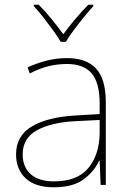

<svg xmlns="http://www.w3.org/2000/svg" viewBox="-20 -783 551 813"><path d="M264 -537Q346 -537 387 -492.5Q428 -448 428 -350V0H406L402 -103H400Q379 -57 334 -23.5Q289 10 208 10Q129 10 88.5 -28Q48 -66 48 -129Q48 -208 114.5 -247.5Q181 -287 299 -294L402 -300V-343Q402 -433 368 -472.5Q334 -512 264 -512Q224 -512 186.5 -503Q149 -494 106 -472L97 -498Q137 -516 178.5 -526.5Q220 -537 264 -537ZM301 -270Q199 -265 137.5 -232Q76 -199 76 -129Q76 -76 110 -45.5Q144 -15 208 -15Q308 -15 354.5 -72Q401 -129 402 -220V-275ZM237 -606Q225 -627 205 -654.5Q185 -682 163.5 -709.5Q142 -737 123 -757V-763H144Q172 -735 199.5 -701Q227 -667 248 -638Q269 -667 297.5 -701Q326 -735 354 -763H375V-757Q357 -737 334.5 -709.5Q312 -682 291.5 -654.5Q271 -627 259 -606Z"/></svg>

Font: Noto Sans Myanmar Thin
Style: Regular
Weight: 100
Designer: Monotype Design Team
Foundry: Monotype Imaging Inc.
Version: Version 2.107; ttfautohint (v1.8.4.7-5d5b)